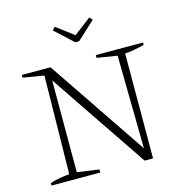

<svg xmlns="http://www.w3.org/2000/svg" viewBox="-122 -970 1027 1081"><g transform="rotate(-15 391.0 -429.5)"><path d="M476 -645H751V-631Q694 -615 638 -611L637 0H588L202 -571V-36L329 -18V0H45V-15Q75 -24 103 -29Q131 -34 158 -36L167 -609L45 -629V-645H212L602 -68L594 -610L476 -629ZM383 -745 278 -842 294 -859 395 -783 495 -859 511 -842 406 -745Z"/></g></svg>

Font: Piazzolla SC ExtraLight
Style: Regular
Weight: 200
Designer: Juan Pablo del Peral
Foundry: Huerta Tipografica
Version: Version 1.330